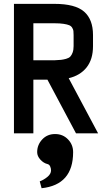

<svg xmlns="http://www.w3.org/2000/svg" viewBox="-20 -704 565 1014"><path d="M267.6 -385.7Q290 -386.7 302 -387.9Q314 -389.2 328.9 -393.3Q343.8 -397.5 351.1 -405Q358.4 -412.6 363.5 -426.5Q368.7 -440.4 368.7 -460.4V-519Q368.7 -533.2 367.7 -540.8Q366.7 -548.3 361.3 -557.4Q356 -566.4 345.5 -570.8Q335 -575.2 315.7 -578.1Q296.4 -581.1 267.6 -581.1H156.2V-385.7ZM471.2 -519V-460.4Q471.2 -390.6 437.3 -347.9Q403.3 -305.2 342.8 -291L498 0H381.3L230.5 -283.2H156.2V0H53.7V-683.6H267.6Q377 -683.6 424.1 -642.6Q471.2 -601.6 471.2 -519ZM231.4 162.6Q210.4 157.7 193.4 139.2Q176.3 120.6 176.3 99.6Q176.3 61 202.9 32.5Q229.5 3.9 271 3.9Q312 3.9 339.1 32Q366.2 60.1 366.2 99.6Q366.2 272.5 199.7 290L189.9 253.9Q211.9 245.6 230.7 230Q249.5 214.4 249.5 195.8Q249.5 185.5 245.1 175.3Q240.7 165 231.4 162.6Z"/></svg>

Font: Anka/Coder Condensed
Style: Bold
Weight: 700
Width: 4
Monospace: yes
Version: Version 001.100